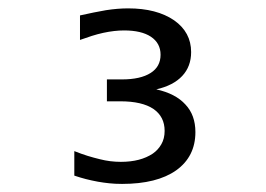

<svg xmlns="http://www.w3.org/2000/svg" viewBox="-20 -985 642 463"><path d="M274.4 -541.5Q257.3 -541.5 243.7 -543Q230 -544.4 215.8 -546.9Q200.2 -549.8 187 -553.2Q173.8 -556.6 159.2 -561.5V-620.6Q176.3 -613.8 191.4 -609.1Q206.5 -604.5 220.7 -601.1Q245.6 -594.7 271.5 -594.7Q318.8 -594.7 348.6 -614.7Q361.3 -623.5 369.1 -637.2Q377 -650.9 377 -669.4Q377 -703.6 350.1 -722.2Q322.8 -740.7 270 -740.7H237.8V-793.5H273.9Q318.8 -793.5 343.3 -809.1Q367.2 -824.2 367.2 -853Q367.2 -880.9 343.8 -896.5Q320.8 -911.6 279.3 -911.6Q255.9 -911.6 229 -905.8Q215.3 -902.8 201.4 -898.4Q187.5 -894 172.9 -888.7V-947.8Q189.9 -951.7 205.6 -954.8Q221.2 -958 235.4 -960.4Q263.7 -964.8 289.1 -964.8Q357.9 -964.8 399.9 -936Q440.9 -907.2 440.9 -859.4Q440.9 -824.7 419.4 -801.8Q397.9 -778.8 356.9 -769.5Q403.3 -759.3 427.2 -732.9Q451.2 -707.5 451.2 -666.5Q451.2 -607.4 404.8 -574.2Q358.4 -541.5 274.4 -541.5Z"/></svg>

Font: Vazir Code Hack
Style: Code-Hack
Weight: 400
Foundry: DejaVu fonts team - Redesigned by Saber Rastikerdar
Version: Version 1.1.2